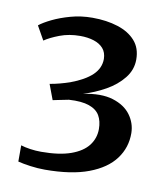

<svg xmlns="http://www.w3.org/2000/svg" viewBox="-63 -957 513 594"><g transform="rotate(10 194.0 -660.0)"><path d="M116.5 -415Q95 -415 71.2 -418.2Q47.5 -421.5 32 -425.5V-476.5Q44.5 -472.5 61.5 -470Q78.5 -467.5 96 -467.5Q153 -467.5 189.2 -480.5Q225.5 -493.5 242.8 -516.2Q260 -539 260 -567.5Q260 -592.5 250 -609.8Q240 -627 216.5 -635.2Q193 -643.5 153 -641Q148 -640 138 -638Q128 -636 118 -634Q108 -632 103.5 -631L85.5 -679Q101 -681.5 117 -685.8Q133 -690 147.5 -695Q192 -711.5 214.8 -733.2Q237.5 -755 237.5 -784Q237 -804.5 226 -817Q215 -829.5 196 -835.5Q177 -841.5 153.5 -841.5Q118.5 -841.5 89.5 -830.5Q60.5 -819.5 43 -807.5L18.5 -851Q31.5 -861.5 56 -873.5Q80.5 -885.5 112.8 -894.5Q145 -903.5 181 -903.5Q225.5 -903.5 260.8 -892.2Q296 -881 316.2 -858.2Q336.5 -835.5 336.5 -799.5Q336.5 -767 315.5 -740.8Q294.5 -714.5 261.5 -696Q228.5 -677.5 192 -666.5Q248.5 -678 285.8 -666.5Q323 -655 341.8 -629.5Q360.5 -604 361 -573Q361.5 -527.5 335 -491.8Q308.5 -456 254.2 -435.5Q200 -415 116.5 -415Z"/></g></svg>

Font: Merriweather Light 18pt
Style: Regular
Weight: 400
Version: Version 2.100